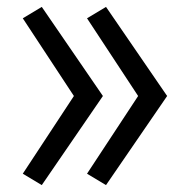

<svg xmlns="http://www.w3.org/2000/svg" viewBox="-20 -618 540 556"><path d="M287 -82 232 -115 380 -340 232 -565 287 -598 464 -340ZM101 -82 46 -115 194 -340 46 -565 101 -598 278 -340Z"/></svg>

Font: HulyMono
Style: Regular
Weight: 400
Monospace: yes
Designer: Belleve Invis
Foundry: Belleve Invis
Version: Version 33.2.5; ttfautohint (v1.8.4)